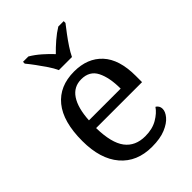

<svg xmlns="http://www.w3.org/2000/svg" viewBox="-224 -870 984 984"><g transform="rotate(-45 267.5 -378.0)"><path d="M287 10Q178 10 116.5 -62Q55 -134 55 -264Q55 -404 113 -475Q171 -546 277 -546Q374 -546 429.5 -486Q485 -426 485 -307V-261H152Q154 -152 191.5 -102.5Q229 -53 301 -53Q353 -53 389.5 -74.5Q426 -96 444 -123Q451 -120 457 -111Q463 -102 463 -89Q463 -69 444 -46Q425 -23 386 -6.5Q347 10 287 10ZM384 -315Q384 -395 359.5 -443.5Q335 -492 275 -492Q220 -492 189.5 -446.5Q159 -401 154 -315ZM227 -606Q217 -629 199 -655.5Q181 -682 162 -708Q143 -734 127 -753V-766H166Q195 -749 223.5 -724Q252 -699 274 -675Q297 -699 326 -724Q355 -749 383 -766H422V-753Q407 -734 387.5 -708Q368 -682 350.5 -655.5Q333 -629 322 -606Z"/></g></svg>

Font: Noto Serif Grantha
Style: Regular
Weight: 400
Designer: Monotype Design Team
Foundry: Monotype Imaging Inc.
Version: Version 2.004; ttfautohint (v1.8.4.7-5d5b)